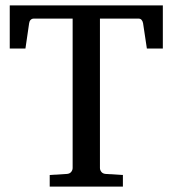

<svg xmlns="http://www.w3.org/2000/svg" viewBox="-20 -691 639 711"><path d="M523.9 -511.2 509.8 -605Q508.3 -612.8 504.2 -617.4Q500 -622.1 493.2 -622.1H350.1V-68.8Q350.1 -61.5 355.2 -54.7Q360.4 -47.9 371.1 -46.9L435.1 -43V0H164.1V-43L228 -46.9Q238.8 -47.9 243.9 -54.7Q249 -61.5 249 -68.8V-622.1H105Q98.1 -622.1 93.5 -617.4Q88.9 -612.8 87.9 -605L74.2 -511.2H16.1V-670.9H583V-511.2Z"/></svg>

Font: BabelStone Ogham Bound
Style: Regular
Weight: 400
Designer: Andrew West
Foundry: BabelStone
Version: Version 2.02 March 14, 2022